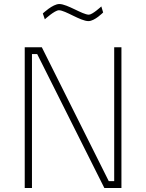

<svg xmlns="http://www.w3.org/2000/svg" viewBox="-20 -935 727 955"><path d="M103 0H139V-666H165L499 0H584V-700H548V-34H521L188 -700H103ZM484 -903C484 -903 440 -862 422 -862C390 -862 315 -915 275 -915C242 -915 193 -868 193 -868L203 -839C203 -839 252 -884 273 -884C305 -884 380 -830 420 -830C451 -830 493 -873 493 -873Z"/></svg>

Font: TitilliumText22L
Style: 1 wt
Weight: 100
Designer: Campivisivi
Foundry: Campivisivi
Version: 1.000